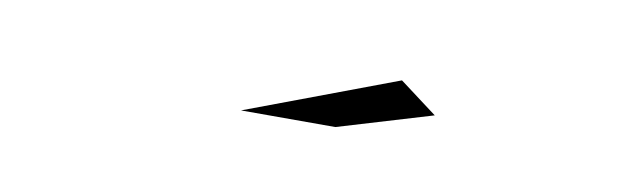

<svg xmlns="http://www.w3.org/2000/svg" viewBox="-24 -968 1047 313"><g transform="rotate(10 500.0 -812.0)"><path d="M375 -765.6 625 -859.4 687.5 -812.5 531.2 -765.6Z"/></g></svg>

Font: Xanmono
Style: Regular
Weight: 400
Designer: GGBotNet
Foundry: GGBotNet
Version: 1.00